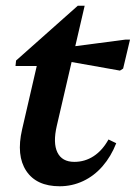

<svg xmlns="http://www.w3.org/2000/svg" viewBox="-20 -636 473 669"><path d="M188 13Q107 13 71.5 -40.5Q36 -94 57 -185L121 -462L151 -406H34L36 -425L251 -616H275L178 -198Q164 -138 180 -105Q196 -72 239 -72Q276 -72 306.5 -92Q337 -112 358 -150L385 -137Q367 -91 337.5 -57Q308 -23 269.5 -5Q231 13 188 13ZM398 -390 178 -429 188 -468 417 -498H433L409 -397Z"/></svg>

Font: Platypi Light Medium
Style: Italic
Weight: 500
Italic angle: -13°
Version: Version 1.200